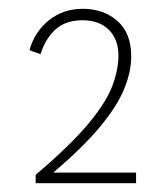

<svg xmlns="http://www.w3.org/2000/svg" viewBox="-20 -735 370 436"><path d="M61 -338Q141 -406 181.5 -455Q222 -504 235.5 -541Q249 -578 249 -609Q249 -645 227.5 -667Q206 -689 167 -689Q130 -689 107 -669Q84 -649 72 -612L47 -621Q58 -662 90.5 -688.5Q123 -715 168 -715Q215 -715 246.5 -687.5Q278 -660 278 -607Q278 -572 262 -533Q246 -494 207.5 -447.5Q169 -401 101 -343H289V-319H61Z"/></svg>

Font: Livvic Thin
Style: Regular
Weight: 250
Designer: Jacques Le Bailly, Baron von Fonthausen
Version: Version 1.001; ttfautohint (v1.8.2)